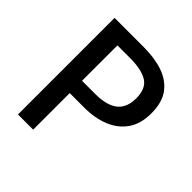

<svg xmlns="http://www.w3.org/2000/svg" viewBox="-194 -886 1036 1036"><g transform="rotate(45 324.0 -368.5)"><path d="M97 0V-737H320Q403 -737 466 -715.5Q529 -694 565.5 -645.5Q602 -597 602 -513Q602 -433 566 -381.5Q530 -330 467.5 -304.5Q405 -279 324 -279H213V0ZM213 -373H314Q401 -373 444 -407Q487 -441 487 -513Q487 -587 442 -615Q397 -643 309 -643H213Z"/></g></svg>

Font: Noto Sans TC Thin Medium
Style: Regular
Weight: 500
Version: Version 2.004-H2;hotconv 1.0.118;makeotfexe 2.5.65603